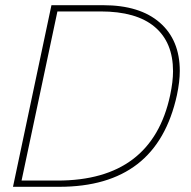

<svg xmlns="http://www.w3.org/2000/svg" viewBox="-20 -719 736 739"><path d="M178 -699H377Q518 -699 595 -632Q672 -565 672 -446Q672 -405 661 -353Q622 -175 509 -87.5Q396 0 208 0H30ZM201 -24Q565 -24 635 -353Q646 -405 646 -445Q646 -556 575.5 -615.5Q505 -675 367 -675H201L63 -24Z"/></svg>

Font: Prompt Thin
Style: Italic
Weight: 250
Italic angle: -12°
Designer: Katatrad Team
Foundry: CadsonDemak
Version: Version 1.001